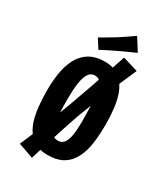

<svg xmlns="http://www.w3.org/2000/svg" viewBox="-193 -798 813 941"><g transform="rotate(30 214.0 -328.0)"><path d="M207.8 10Q148 10 114.4 -20.4Q80.8 -50.8 65.6 -102.6Q55.6 -136.8 51.6 -178.6Q47.6 -220.4 47.6 -267Q47.6 -298.8 50.4 -327.7Q53.2 -356.6 59 -382.6Q64.8 -408.6 74.4 -430.6Q93.2 -475.4 129.7 -501.3Q166.2 -527.2 224.4 -527.2Q277.8 -527.2 309.7 -500.4Q341.6 -473.6 358 -428.6Q370 -395.4 375.2 -353.2Q380.4 -311 380.4 -263.6Q380.4 -221.8 377.1 -184.1Q373.8 -146.4 365.4 -114.6Q355.2 -76.2 335.4 -48.2Q315.6 -20.2 284.7 -5.1Q253.8 10 207.8 10ZM215.4 -76Q240.4 -76 252.4 -95Q264.4 -114 268.4 -145.6Q270.6 -160.8 271.5 -177.6Q272.4 -194.4 272.6 -213.3Q272.8 -232.2 272.2 -252.4Q271.6 -288.4 270.8 -319.9Q270 -351.4 266 -375.4Q261 -408 249.4 -426Q237.8 -444 215.4 -444Q201.8 -444 192.3 -437.3Q182.8 -430.6 176.4 -418.5Q170 -406.4 165.4 -389.2Q162.4 -376.2 160.4 -361Q158.4 -345.8 157.3 -328.5Q156.2 -311.2 156 -293Q155.8 -274.8 155.8 -255.2Q155.8 -225 156.9 -197.9Q158 -170.8 161.2 -148.4Q166.2 -115.2 178.6 -95.6Q191 -76 215.4 -76ZM148.6 60 63 29.8Q77 -1.2 96.8 -49.2Q116.6 -97.2 138.6 -153.2Q160.6 -209.2 180.6 -263.2Q200.6 -318.2 222.1 -379.3Q243.6 -440.4 262.8 -496.7Q282 -553 294.4 -591.4L380.6 -565Q364 -528 344.2 -481.5Q324.4 -435 304.7 -387.5Q285 -340 268.5 -299Q252 -258 242 -230Q232 -202 219.8 -165Q207.6 -128 194.6 -87.5Q181.6 -47 169.6 -8.5Q157.6 30 148.6 60ZM166.4 -561 133.6 -612.2Q146.4 -619.4 159.6 -627.3Q172.8 -635.2 186.5 -643.3Q200.2 -651.4 213.8 -659.6Q228 -668.8 241.9 -677.9Q255.8 -687 269.7 -696.7Q283.6 -706.4 296.4 -715.6L340.8 -644.8Q325 -637.6 309.3 -630.5Q293.6 -623.4 278.5 -616.8Q263.4 -610.2 248.8 -602.6Q234.8 -596 220.7 -589.1Q206.6 -582.2 193.2 -575.3Q179.8 -568.4 166.4 -561Z"/></g></svg>

Font: Truculenta
Style: Regular
Weight: 400
Designer: Ivan Castro, Eva Sanz & Omnibus-Type Team
Foundry: Omnibus-Type
Version: Version 1.002